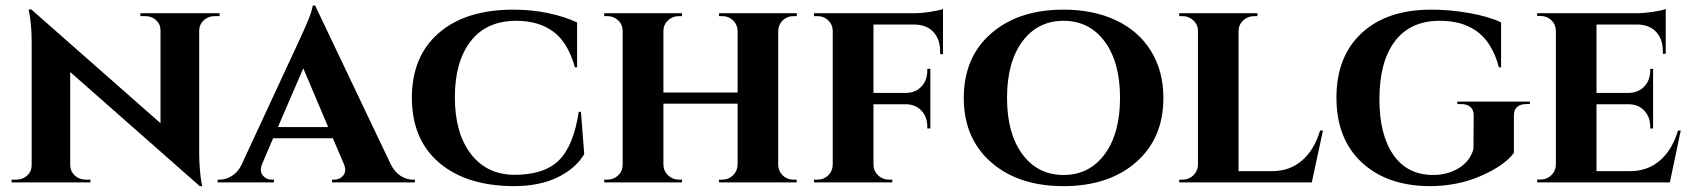

<svg xmlns="http://www.w3.org/2000/svg" viewBox="-20 -647 6001 681"><path d="M478 -600.1H758.8V-589.8H741.7Q719.2 -589.8 703.4 -575.7Q687.5 -561.5 686.5 -540.5V-103.5Q686.5 -72.3 689.2 -43.2Q691.9 -14.2 694.3 -0.5L697.3 13.2H688.5L229 -391.6V-61Q229.5 -39.1 245.4 -24.4Q261.2 -9.8 284.2 -9.8H300.8V0H21V-9.8H37.6Q60.5 -9.8 76.4 -24.4Q92.3 -39.1 92.3 -61V-500.5Q92.3 -530.8 89.6 -559.1Q86.9 -587.4 84 -600.6L81.5 -613.8L91.3 -613.3L549.3 -210V-539.1Q549.3 -561 533.7 -575.4Q518.1 -589.8 495.1 -589.8H478Z M1097.7 -627.4 1365.2 -65.9Q1378.9 -37.6 1400.1 -23.7Q1421.4 -9.8 1443.8 -9.8H1451.7V0H1157.7V-9.8H1165.5Q1185.5 -9.8 1197.8 -25.1Q1210 -40.5 1199.7 -65.4L1160.6 -156.7H948.7L909.2 -64Q899.9 -39.6 912.1 -24.7Q924.3 -9.8 943.8 -9.8H951.7V0H752V-9.8H759.8Q780.8 -9.8 802 -22.7Q823.2 -35.6 836.4 -62L1042.5 -506.3Q1043.5 -508.3 1049.6 -521.7Q1055.7 -535.2 1061.3 -547.9Q1066.9 -560.5 1073.5 -576.4Q1080.1 -592.3 1084.2 -606Q1088.4 -619.6 1089.4 -627.4ZM965.8 -196.3H1144L1055.7 -404.8Z M2032.7 -250.5H2040.5L2052.2 -100.1Q2021 -48.8 1957.3 -17.8Q1893.6 13.2 1801.3 13.2Q1633.3 12.2 1537.1 -70.3Q1440.9 -152.8 1440.9 -300.3Q1440.9 -447.3 1536.4 -530Q1631.8 -612.8 1801.3 -612.8Q1866.7 -612.8 1925.8 -600.1Q1984.9 -587.4 2026.9 -567.4V-408.2H2019Q1994.6 -496.6 1942.4 -534.9Q1890.1 -573.2 1811.5 -573.2Q1705.1 -573.2 1649.2 -500.5Q1593.3 -427.7 1593.3 -302.2Q1593.3 -176.8 1648.7 -102.8Q1704.1 -28.8 1801.8 -26.9Q1908.7 -26.4 1961.4 -77.4Q2014.2 -128.4 2032.7 -250.5Z M2806.2 -589.8H2794.9Q2772 -589.8 2756.3 -574.7Q2740.7 -559.6 2740.2 -537.1V-62Q2740.7 -39.6 2756.3 -24.7Q2772 -9.8 2794.4 -9.8H2805.7V0H2530.3V-9.8H2541.5Q2564 -9.8 2579.8 -25.1Q2595.7 -40.5 2596.2 -63V-279.3H2333V-63Q2333.5 -40.5 2349.6 -25.1Q2365.7 -9.8 2388.2 -9.8H2398.9V0H2123V-9.8H2134.3Q2156.7 -9.8 2172.6 -25.1Q2188.5 -40.5 2188.5 -63V-537.1Q2188.5 -559.6 2172.6 -574.7Q2156.7 -589.8 2134.3 -589.8H2123V-600.1H2398.9V-589.8H2388.2Q2365.7 -589.8 2349.6 -575Q2333.5 -560.1 2333 -537.6V-318.8H2596.2V-537.1Q2595.7 -559.6 2580.1 -574.7Q2564.5 -589.8 2541.5 -589.8H2530.3V-600.1H2806.2Z M3324.7 -615.2V-455.1H3314.5V-464.4Q3314.5 -508.3 3290.3 -533.9Q3266.1 -559.6 3222.2 -560.1H3078.1V-317.4H3192.9Q3227.5 -317.9 3248.3 -340.1Q3269 -362.3 3269 -396.5V-402.8H3279.8V-191.4H3269V-198.2Q3269 -231.9 3248.5 -254.2Q3228 -276.4 3193.8 -277.3H3078.1V-63Q3078.6 -40.5 3094.5 -25.1Q3110.4 -9.8 3133.3 -9.8H3145V0H2867.2V-9.8H2879.4Q2901.9 -9.8 2917.5 -24.9Q2933.1 -40 2933.6 -62.5V-537.6Q2933.1 -560.1 2917.5 -575Q2901.9 -589.8 2879.4 -589.8H2867.2V-600.1H3220.2Q3247.1 -600.1 3279.3 -605Q3311.5 -609.9 3324.7 -615.2Z M3752 -612.8Q3857.9 -612.8 3938 -575.2Q4018.1 -537.6 4062.3 -466.3Q4106.4 -395 4106.4 -299.8Q4106.4 -156.2 4009.3 -71.5Q3912.1 13.2 3752 13.2Q3592.3 13.2 3495.4 -71.5Q3398.4 -156.2 3398.4 -299.8Q3398.4 -443.8 3495.4 -528.3Q3592.3 -612.8 3752 -612.8ZM3752 -26.4Q3843.8 -26.4 3898.2 -100.1Q3952.6 -173.8 3952.6 -299.8Q3952.6 -426.3 3898.2 -499.8Q3843.8 -573.2 3752 -573.2Q3660.6 -573.2 3606.2 -499.8Q3551.8 -426.3 3551.8 -299.8Q3551.8 -173.8 3606.2 -100.1Q3660.6 -26.4 3752 -26.4Z M4672.4 -184.1 4632.8 0H4162.6V-9.8H4174.8Q4196.8 -9.8 4212.6 -25.1Q4228.5 -40.5 4229 -62.5V-537.1Q4229 -559.6 4212.6 -574.7Q4196.3 -589.8 4173.8 -589.8H4162.6V-600.1H4439.9V-589.8H4428.7Q4405.8 -589.8 4389.6 -574.7Q4373.5 -559.6 4373 -537.1V-40H4493.7Q4555.7 -40.5 4598.9 -78.4Q4642.1 -116.2 4662.1 -184.1Z M5349.6 -238.3V-104.5Q5314.5 -58.6 5231.7 -22.7Q5148.9 13.2 5050.3 13.2Q4898.9 12.2 4809.6 -71.3Q4720.2 -154.8 4720.2 -300.8Q4720.2 -446.8 4809.8 -529.8Q4899.4 -612.8 5056.2 -612.8Q5125.5 -612.8 5193.8 -600.3Q5262.2 -587.9 5304.2 -567.4V-408.2H5296.4Q5284.2 -454.6 5263.2 -487.3Q5242.2 -520 5214.4 -538.6Q5186.5 -557.1 5155.3 -565.2Q5124 -573.2 5086.4 -573.2Q4982.4 -573.2 4927.5 -500.7Q4872.6 -428.2 4872.6 -294.9Q4872.6 -168.9 4922.1 -97.7Q4971.7 -26.4 5063.5 -26.4Q5113.3 -26.4 5153.1 -50Q5192.9 -73.7 5206.1 -117.7L5207 -238.3Q5207 -257.3 5195.3 -267.6Q5183.6 -277.8 5163.1 -277.8H5148.9V-286.6H5406.2V-277.8H5393.6Q5372.6 -277.8 5361.1 -267.6Q5349.6 -257.3 5349.6 -238.3Z M5941.4 -184.1 5902.8 0H5900.4H5432.1V-10.3H5444.3Q5466.3 -10.3 5482.2 -25.4Q5498 -40.5 5498.5 -62.5V-538.1Q5498 -560.5 5482.4 -575.4Q5466.8 -590.3 5444.3 -590.3H5432.1V-600.1H5784.2Q5811 -600.1 5843.3 -605Q5875.5 -609.9 5888.2 -615.2V-456.1H5877.9V-465.3Q5877.9 -508.8 5853.8 -534.2Q5829.6 -559.6 5786.6 -560.1H5642.6V-317.4H5756.3Q5791 -317.9 5812 -340.1Q5833 -362.3 5833 -396.5V-402.8H5843.3V-191.4H5833V-198.2Q5833 -231.9 5812.5 -254.2Q5792 -276.4 5757.8 -277.3H5642.6V-40H5763.2Q5825.2 -40.5 5868.4 -78.4Q5911.6 -116.2 5931.6 -184.1Z"/></svg>

Font: Cinzel Bold
Style: Regular
Weight: 700
Designer: Natanael Gama
Version: Version 1.001;PS 001.001;hotconv 1.0.56;makeotf.lib2.0.21325